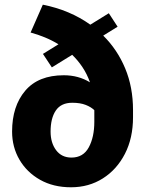

<svg xmlns="http://www.w3.org/2000/svg" viewBox="-20 -791 609 821"><path d="M110.8 -651.9 163.1 -771Q278.8 -748 366.2 -685.5L445.3 -734.4L482.9 -676.8L421.4 -638.7Q481.4 -579.6 515.1 -499Q548.8 -418.5 548.8 -320.3V-289.6Q548.8 -200.7 514.2 -133.3Q479.5 -65.9 419.7 -28.1Q359.9 9.8 283.7 9.8Q208 9.8 151.4 -22.2Q94.7 -54.2 63.2 -108.2Q31.7 -162.1 31.7 -228.5Q31.7 -336.9 87.9 -403.1Q144 -469.2 252.9 -469.2Q315.4 -469.2 364.7 -439Q352.1 -474.6 332.5 -503.9Q313 -533.2 288.6 -556.6L201.7 -502.9L163.6 -560.5L230 -601.6Q202.1 -618.7 171.9 -631.1Q141.6 -643.6 110.8 -651.9ZM196.3 -228.5Q196.3 -180.2 220 -148.7Q243.7 -117.2 285.6 -117.2Q335.9 -117.2 359.6 -160.9Q383.3 -204.6 383.3 -270V-319.8Q370.1 -333 346.7 -342.3Q323.2 -351.6 289.1 -351.6Q241.2 -351.6 218.8 -318.6Q196.3 -285.6 196.3 -228.5Z"/></svg>

Font: Vazirmatn FD Black
Style: Regular
Weight: 900
Designer: Saber Rastikerdar
Foundry: Saber Rastikerdar
Version: Version 33.003